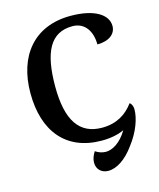

<svg xmlns="http://www.w3.org/2000/svg" viewBox="-132 -820 911 1100"><g transform="rotate(-15 324.0 -270.0)"><path d="M373 187C424 187 480 149 527 84C583 12 608 -63 608 -115C608 -132 602 -148 590 -156C548 -99 489 -61 403 -61C268 -61 203 -157 203 -358C203 -563 257 -667 387 -667C462 -667 499 -605 499 -529C570 -529 610 -563 610 -609C610 -677 533 -727 392 -727C174 -727 56 -577 56 -358C56 -131 171 10 382 10C433 10 479 1 515 -16C475 52 424 78 388 78C367 78 345 71 326 58C313 79 305 99 305 121C305 161 334 187 373 187Z"/></g></svg>

Font: Noto Serif Georgian SemiBold
Style: Regular
Weight: 600
Designer: Monotype Design Team, Akaki Razmadze
Foundry: Google LLC
Version: Version 2.003